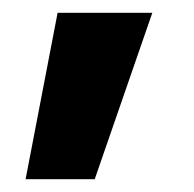

<svg xmlns="http://www.w3.org/2000/svg" viewBox="-20 -157 303 300"><path d="M20 123 70 -137H218L128 123Z"/></svg>

Font: Titillium Web[RUS by Daymarius]
Style: Bold
Weight: 700
Designer: Cyrillization by Daymarius
Foundry: Cyrillization by Daymarius
Version: Version 1.002 September 11, 2018